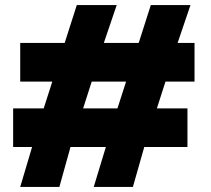

<svg xmlns="http://www.w3.org/2000/svg" viewBox="-20 -740 837 760"><path d="M60 0 107 -158H32V-311H153L187 -417H60V-570H236L284 -720H442L391 -570H529L577 -720H734L683 -570H750V-417H635L601 -311H722V-158H551L506 0H351L399 -158H259L215 0ZM309 -311H445L479 -417H343Z"/></svg>

Font: Orbitron Black
Style: Regular
Weight: 900
Designer: Matt McInerney
Foundry: The League of Moveable Type
Version: Version 2.001